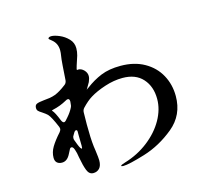

<svg xmlns="http://www.w3.org/2000/svg" viewBox="-116 -952 1232 1117"><g transform="rotate(-15 500.0 -393.0)"><path d="M893 -288Q893 -174 808 -104Q723 -34 625 -4Q527 26 494 26Q481 26 481 22Q481 17 508 9Q588 -15 651 -64Q714 -113 749 -175Q784 -237 784 -300Q784 -375 741.5 -422.5Q699 -470 620 -470Q568 -470 513 -452Q458 -434 421 -411Q393 -394 361 -360Q351 -349 351 -334Q350 -310 350 -261Q350 -180 356 -129L360 -101Q366 -57 366 -42Q366 -10 351.5 5.5Q337 21 314 21Q289 21 277.5 -8.5Q266 -38 257 -88Q252 -121 247 -133L244 -142Q238 -157 229 -157Q222 -157 218 -149Q215 -143 211.5 -136.5Q208 -130 205 -124Q186 -85 154 -85Q135 -85 124 -95Q113 -105 113 -125Q113 -158 131.5 -189Q150 -220 186 -260Q194 -270 194 -279Q194 -281 192 -289Q164 -356 147 -374Q138 -383 117 -397Q102 -406 95.5 -413Q89 -420 89 -430Q89 -449 102 -454.5Q115 -460 145 -463Q161 -464 180 -467Q199 -470 215 -476Q244 -487 283 -517Q295 -525 297 -542Q300 -589 303 -630Q306 -671 309 -687Q312 -704 312 -719Q312 -761 281 -786Q264 -799 264 -802Q264 -806 269 -809Q274 -812 283 -812Q302 -812 331.5 -799.5Q361 -787 383.5 -763.5Q406 -740 406 -707Q406 -685 400 -664Q394 -643 382 -609Q373 -583 378 -583Q380 -584 384 -584Q403 -584 418.5 -568Q434 -552 434 -532Q434 -517 425 -497Q420 -487 410.5 -472Q401 -457 403 -458Q408 -463 414 -466Q460 -501 509 -521Q558 -541 627 -541Q710 -541 770 -507Q830 -473 861.5 -415.5Q893 -358 893 -288ZM211 -324Q218 -309 226 -309Q231 -309 237 -315L252 -332Q273 -356 285 -380Q291 -391 291 -406Q291 -412 292 -416Q292 -433 281 -433Q275 -433 267 -428Q228 -406 183 -396Q175 -394 175 -393Q175 -392 177 -390Q190 -377 211 -324ZM288 -213V-236Q288 -246 281 -246Q274 -246 269 -238L259 -221Q254 -215 254 -205Q254 -197 256 -193Q261 -178 267 -164Q279 -134 286 -134Q289 -134 289 -151Q289 -200 288 -213Z"/></g></svg>

Font: Shippori Antique B1
Style: Regular
Weight: 400
Designer: FONTDASU
Foundry: FONTDASU / Google Inc. / but / Adobe
Version: Version 2.001